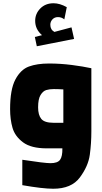

<svg xmlns="http://www.w3.org/2000/svg" viewBox="-20 -911 624 1179"><path d="M42 0ZM307 248Q242 248 117 226V70Q254 91 290 91Q334 91 349 70Q364 49 363 0H267Q171 0 121.5 -37Q72 -74 57 -125.5Q42 -177 42 -241Q42 -362 74.5 -423Q107 -484 157.5 -502.5Q208 -521 281 -521Q351 -521 421 -512Q491 -503 541 -492V-105Q541 -31 531.5 39Q522 109 470.5 178.5Q419 248 307 248ZM309 -157H369V-362Q337 -364 310 -364Q284 -364 264 -358Q244 -352 229 -327.5Q214 -303 214 -252Q214 -205 233.5 -181Q253 -157 309 -157ZM435 -672 206 -627 194 -684 238 -695Q196 -731 196 -783Q196 -827 227.5 -859Q259 -891 309 -891Q347 -891 390 -867L375 -792Q358 -806 336 -806Q315 -806 302 -792Q289 -778 289 -759Q289 -729 314 -715L419 -743Z"/></svg>

Font: Cairo Black
Style: Regular
Weight: 900
Designer: Mohamed Gaber, the designers of Titillium
Foundry: Kief Type Foundry
Version: Version 2.009; ttfautohint (v1.5.33-1714) -l 8 -r 50 -G 200 